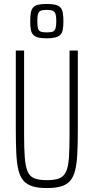

<svg xmlns="http://www.w3.org/2000/svg" viewBox="-20 -944 474 972"><path d="M218 8Q174 8 145.5 -0.5Q117 -9 99.5 -28.5Q82 -48 73.5 -82Q65 -116 62.5 -167.5Q60 -219 60 -291V-688H102V-260Q102 -191 105.5 -146.5Q109 -102 119.5 -76.5Q130 -51 153.5 -41.5Q177 -32 217 -32Q258 -32 281 -41.5Q304 -51 315 -76.5Q326 -102 329 -146.5Q332 -191 332 -260V-688H374V-291Q374 -219 371.5 -167.5Q369 -116 360.5 -82Q352 -48 335 -28.5Q318 -9 289.5 -0.5Q261 8 218 8ZM216 -750Q189 -750 172.5 -754.5Q156 -759 147.5 -768.5Q139 -778 136 -795Q133 -812 133 -837Q133 -862 136 -879Q139 -896 147.5 -906Q156 -916 172.5 -920Q189 -924 216 -924Q243 -924 260 -920Q277 -916 286 -906Q295 -896 298 -879Q301 -862 301 -837Q301 -812 298 -795Q295 -778 286 -768.5Q277 -759 260 -754.5Q243 -750 216 -750ZM216 -780Q238 -780 248 -784.5Q258 -789 261.5 -801.5Q265 -814 265 -837Q265 -860 261.5 -872Q258 -884 248 -889Q238 -894 216 -894Q195 -894 185 -889Q175 -884 172 -872Q169 -860 169 -837Q169 -814 172 -801.5Q175 -789 185 -784.5Q195 -780 216 -780Z"/></svg>

Font: Saira ExtraCondensed ExtraLight
Style: Regular
Weight: 250
Width: 2
Designer: Hector Gatti with collaboration of the Omnibus-Type team
Foundry: Omnibus-Type
Version: Version 1.101